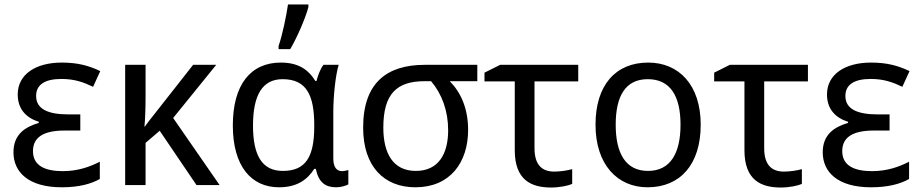

<svg xmlns="http://www.w3.org/2000/svg" viewBox="-20 -825 4107 856"><path d="M338 -315H284C196 -315 141 -338 141 -397C141 -447 179 -473 254 -473C313 -473 353 -458 395 -438L427 -508C377 -532 327 -546 255 -546C140 -546 59 -494 59 -404C59 -339 96 -300 153 -282V-277C92 -259 40 -226 40 -146C40 -57 108 10 255 10C332 10 386 -5 425 -27V-104C384 -83 330 -62 260 -62C183 -62 127 -85 127 -151C127 -212 172 -243 268 -243H338Z M944 -536H841L665 -312C653 -297 638 -278 626 -261H624C627 -288 629 -344 629 -397V-536H538V0H629V-188L692 -242L856 0H959L752 -299Z M1222 -606H1274C1307 -662 1344 -750 1355 -794V-805H1264C1256 -751 1239 -669 1222 -620ZM1224 10C1308 10 1352 -27 1381 -72H1388C1401 -10 1432 10 1479 10C1500 10 1523 3 1533 -3V-67C1527 -65 1514 -62 1505 -62C1483 -62 1466 -77 1466 -118V-326C1466 -397 1476 -491 1490 -536H1422C1407 -516 1397 -487 1391 -464H1386C1353 -518 1306 -546 1232 -546C1097 -546 1018 -447 1018 -266C1018 -83 1101 10 1224 10ZM1241 -63C1149 -63 1108 -131 1108 -265C1108 -400 1149 -472 1240 -472C1347 -472 1381 -400 1381 -267V-261C1381 -124 1342 -63 1241 -63Z M2067 -246C2067 -342 2034 -414 1985 -463H2108V-536H1874C1706 -536 1599 -457 1599 -256C1599 -83 1692 10 1832 10C1987 10 2067 -101 2067 -246ZM1689 -256C1689 -407 1749 -463 1873 -463H1902C1951 -405 1978 -330 1978 -244C1978 -139 1935 -63 1834 -63C1731 -63 1689 -143 1689 -256Z M2558 -536H2210L2140 -501V-462H2275V-155C2275 -21 2350 11 2437 11C2475 11 2513 3 2531 -5V-71C2511 -65 2478 -60 2451 -60C2399 -60 2363 -87 2363 -164V-462H2558Z M3104 -269C3104 -446 3007 -546 2870 -546C2725 -546 2635 -446 2635 -269C2635 -91 2733 10 2867 10C3012 10 3104 -91 3104 -269ZM2725 -269C2725 -396 2768 -472 2868 -472C2969 -472 3014 -396 3014 -269C3014 -142 2969 -63 2869 -63C2769 -63 2725 -142 2725 -269Z M3582 -536H3234L3164 -501V-462H3299V-155C3299 -21 3374 11 3461 11C3499 11 3537 3 3555 -5V-71C3535 -65 3502 -60 3475 -60C3423 -60 3387 -87 3387 -164V-462H3582Z M3946 -315H3892C3804 -315 3749 -338 3749 -397C3749 -447 3787 -473 3862 -473C3921 -473 3961 -458 4003 -438L4035 -508C3985 -532 3935 -546 3863 -546C3748 -546 3667 -494 3667 -404C3667 -339 3704 -300 3761 -282V-277C3700 -259 3648 -226 3648 -146C3648 -57 3716 10 3863 10C3940 10 3994 -5 4033 -27V-104C3992 -83 3938 -62 3868 -62C3791 -62 3735 -85 3735 -151C3735 -212 3780 -243 3876 -243H3946Z"/></svg>

Font: Noto Sans Thai
Style: Regular
Weight: 400
Designer: Monotype Design Team
Foundry: Monotype Imaging Inc.
Version: Version 1.901